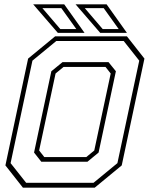

<svg xmlns="http://www.w3.org/2000/svg" viewBox="-20 -868 693 888"><path d="M86 0 5 -103 110 -597 235 -700H567L648 -597L543 -103L418 0ZM185 -141.5H379L416 -172L492 -528L468 -558.5H274L237 -528L161 -172ZM101 -22.5H412.5L523 -113.5L624 -587.5L552 -678.5H240.5L130 -587.5L29 -113.5ZM171 -120 137.5 -162.5 217.5 -538.5 269 -580.5H482L516 -538.5L436 -162.5L384.5 -120ZM567 -716H443.5L329.5 -848H473ZM529 -733.5 459.5 -830.5H372L455 -733.5ZM371 -716H247.5L133.5 -848H277ZM333 -733.5 263.5 -830.5H176L259 -733.5Z"/></svg>

Font: Tourney ExtraLight
Style: Italic
Weight: 250
Italic angle: -12°
Version: Version 1.015